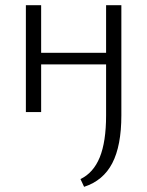

<svg xmlns="http://www.w3.org/2000/svg" viewBox="-20 -433 569 742"><path d="M449 -413V13Q449 130 414 197.5Q379 265 305 289L291 259Q341 235 365.5 175Q390 115 390 13V-184H139V0H80V-413H139V-229H390V-413Z"/></svg>

Font: Isabella Sans
Style: Regular
Weight: 400
Designer: Original fonts by Christian Thalmann (Catharsis Fonts), Modifications by Cristiano Sobral
Version: Version 0.002;July 12, 2020;FontCreator 13.0.0.2655 64-bit; 